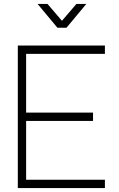

<svg xmlns="http://www.w3.org/2000/svg" viewBox="-20 -950 600 970"><path d="M70 0V-720H510V-678H112V-381H450V-339H112V-42H510V0ZM170 -930H220L293 -845L366 -930H416L316 -810H270Z"/></svg>

Font: Manrope
Style: Regular
Weight: 400
Designer: Mikhail Sharanda
Foundry: Mikhail Sharanda
Version: Version 4.503